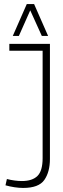

<svg xmlns="http://www.w3.org/2000/svg" viewBox="-20 -916 309 946"><path d="M7 -3 14 -34Q33 -29 52.5 -26.5Q72 -24 88 -24Q139 -24 164.5 -49Q190 -74 190 -137V-666H26V-700H226V-133Q226 -69 198.5 -29.5Q171 10 94 10Q74 10 51 6.5Q28 3 7 -3ZM43 -739 112 -896H148L217 -739H186L129 -865L73 -739Z"/></svg>

Font: Georama Condensed ExtraLight
Style: Regular
Weight: 200
Width: 3
Designer: Jean-Baptiste Levee
Foundry: Production Type
Version: Version 1.000